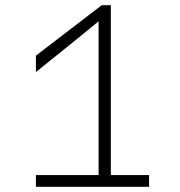

<svg xmlns="http://www.w3.org/2000/svg" viewBox="-20 -718 690 738"><path d="M359 0V-499V-636L251 -548L118 -441V-504L371 -698H406V0ZM118 0V-45H553V0Z"/></svg>

Font: Azeret Mono Thin
Style: Regular
Weight: 100
Designer: Martin Vácha
Foundry: Displaay
Version: Version 1.002